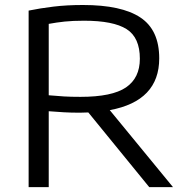

<svg xmlns="http://www.w3.org/2000/svg" viewBox="-20 -768 766 788"><path d="M97.5 0V-724.5Q143.5 -734 199 -740.8Q254.5 -747.5 320.5 -747.5Q479 -747.5 556.2 -696.2Q633.5 -645 633.5 -528.5Q633.5 -353.5 430.5 -316L690 0H592.5L342.5 -306.5Q325.5 -305.5 307.5 -305.5Q271 -305.5 242 -307.2Q213 -309 180 -311.5V0ZM310.5 -370.5Q440 -370.5 497 -409.2Q554 -448 554 -527Q554 -614 499.5 -648.5Q445 -683 325 -683Q278.5 -683 245.5 -679.5Q212.5 -676 180 -670V-377Q215.5 -374 242.5 -372.2Q269.5 -370.5 310.5 -370.5Z"/></svg>

Font: Encode Sans Expanded
Style: Regular
Weight: 400
Width: 7
Designer: Multiple Designers
Foundry: Impallari Type
Version: Version 3.000; ttfautohint (v1.8.3) -l 8 -r 50 -G 200 -x 14 